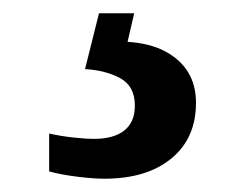

<svg xmlns="http://www.w3.org/2000/svg" viewBox="-20 -29 373 289"><path d="M137 240Q121 240 96.5 237Q72 234 54 229V172Q72 176 90.5 178Q109 180 122 180Q151 180 167 167.5Q183 155 183 130Q183 101 161.5 89Q140 77 108 75L129 -9H182L172 34Q205 36 228 48Q251 60 263 79.5Q275 99 275 126Q275 179 238 209.5Q201 240 137 240Z"/></svg>

Font: Noto Serif Bengali SemiBold
Style: Regular
Weight: 600
Version: Version 2.003